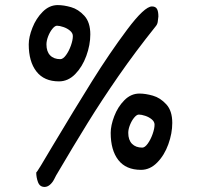

<svg xmlns="http://www.w3.org/2000/svg" viewBox="-20 -675 785 763"><path d="M94.2 -498.5Q94.2 -527.8 108.9 -564.9Q123.5 -602.1 149.9 -628.4Q176.3 -654.8 209.5 -654.8Q233.4 -654.8 262.5 -646.5Q291.5 -638.2 315.2 -612.3Q338.9 -586.4 338.9 -538.1Q338.9 -496.6 323 -452.9Q307.1 -409.2 278.8 -380.4Q250.5 -351.6 214.4 -351.6Q155.3 -351.6 124.8 -390.9Q94.2 -430.2 94.2 -498.5ZM609.4 -609.4Q608.4 -597.2 606.7 -587.4Q605 -577.6 598.6 -570.3Q518.1 -469.7 450.4 -372.1Q382.8 -274.4 327.9 -185.5Q272.9 -96.7 203.1 22Q202.1 23.9 195.1 37.6Q188 51.3 178 59.6Q168 67.9 157.2 67.9Q138.2 67.9 131.1 49.1Q124 30.3 124 9.8Q124 13.2 142.6 -17.3Q161.1 -47.9 187 -91.8Q275.4 -239.7 345.7 -352.3Q416 -464.8 485.1 -557.1Q554.2 -649.4 584 -649.4Q598.1 -649.4 603.8 -639.6Q609.4 -629.9 609.4 -609.4ZM269.5 -531.7Q269.5 -543.5 258.3 -553Q247.1 -562.5 231.9 -567.6Q216.8 -572.8 206.5 -572.8Q198.2 -572.8 188.2 -560.5Q178.2 -548.3 171.4 -530.8Q164.6 -513.2 164.6 -498.5Q164.6 -470.2 179.2 -455.1Q193.8 -439.9 219.7 -439.9Q230.5 -439.9 242.2 -455.8Q253.9 -471.7 261.7 -493.7Q269.5 -515.6 269.5 -531.7ZM419.9 -147Q419.9 -176.3 434.1 -213.4Q448.2 -250.5 474.4 -276.9Q500.5 -303.2 534.2 -303.2Q558.1 -303.2 587.4 -294.9Q616.7 -286.6 640.6 -260.7Q664.6 -234.9 664.6 -186.5Q664.6 -145 648.9 -101.6Q633.3 -58.1 604.7 -29.1Q576.2 0 540.5 0Q480.5 0 450.2 -39.1Q419.9 -78.1 419.9 -147ZM594.2 -179.7Q594.2 -191.4 583 -200.7Q571.8 -210 556.9 -214.8Q542 -219.7 531.7 -219.7Q523.4 -219.7 513.4 -207.8Q503.4 -195.8 496.6 -178.7Q489.7 -161.6 489.7 -147Q489.7 -118.7 504.6 -103.5Q519.5 -88.4 545.4 -88.4Q555.7 -88.4 567.1 -104.2Q578.6 -120.1 586.4 -142.1Q594.2 -164.1 594.2 -179.7Z"/></svg>

Font: Dekko
Style: Regular
Weight: 400
Designer: Multiple
Foundry: Sorkin Type
Version: Version 2.001